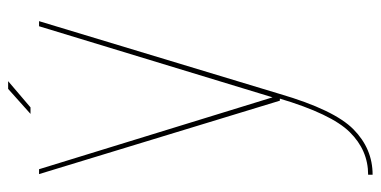

<svg xmlns="http://www.w3.org/2000/svg" viewBox="-252 -456 936 472"><g transform="rotate(-90 216.0 -220.0)"><path d="M204.5 0H221L400 -592H387.5L210 -9H215.5L36 -592H24ZM22.5 228Q86.5 228 134.2 180.8Q182 133.5 221 0L210 -1.5Q172 126.5 127.2 171.8Q82.5 217 22.5 217ZM172 -613H188L252.5 -668H233.5Z"/></g></svg>

Font: Anybody UltraCondensed Thin Thin
Style: Regular
Weight: 250
Version: Version 1.111